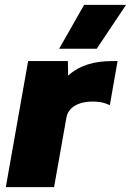

<svg xmlns="http://www.w3.org/2000/svg" viewBox="-20 -772 540 792"><path d="M4 0H203L254 -287C261 -329 306 -359 384 -352C401 -351 421 -344 433 -338L465 -520H441C370 -520 308 -503 261 -460L260 -520H96ZM379 -571 500 -752H327L224 -571Z"/></svg>

Font: Fixel Display 20240404 Black
Style: Italic
Weight: 900
Italic angle: -10°
Designer: AlfaBravo + MacPaw
Foundry: Kyrylo Tkachov, Marchela Mozhyna, Serhii Makarenko, Maria Weinstein, Zakhar Kryvoshyya
Version: Version 1.211;Glyphs 3.2 (3225)